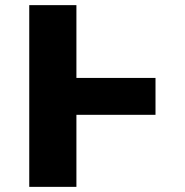

<svg xmlns="http://www.w3.org/2000/svg" viewBox="-20 -727 719 747"><path d="M585 -280.3H277.3V0H93.8V-707H277.3V-423.8H585Z"/></svg>

Font: Pretendard Std Black
Style: Regular
Weight: 900
Designer: Base glyphs from Inter by Rasmus Andersson; Hangeul glyphs from Noto Sans CJK(Source Han Sans) by Jang Soo-young and Kan
Foundry: Kil Hyung-jin
Version: Version 1.309